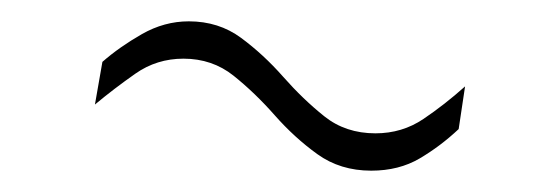

<svg xmlns="http://www.w3.org/2000/svg" viewBox="-20 -382 520 180"><path d="M410 -261Q393 -245 373.5 -233.5Q354 -222 328 -222Q299 -222 277.5 -237.5Q256 -253 237.5 -274Q219 -295 199 -311Q179 -327 152 -327Q127 -327 107 -313Q87 -299 69 -284L76 -324Q92 -338 113 -350Q134 -362 157 -362Q185 -362 206 -346.5Q227 -331 245.5 -310Q264 -289 284 -273Q304 -257 332 -257Q357 -257 377 -270.5Q397 -284 416 -301Z"/></svg>

Font: Georama Extended ExtraLight
Style: Italic
Weight: 200
Width: 7
Italic angle: -9°
Designer: Jean-Baptiste Levee
Foundry: Production Type
Version: Version 1.000